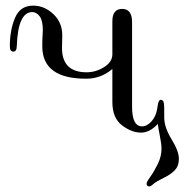

<svg xmlns="http://www.w3.org/2000/svg" viewBox="-20 -462 658 685"><path d="M15.1 -296.9Q15.1 -354 33.4 -397.9Q51.8 -441.9 98.1 -441.9Q138.2 -441.9 170.2 -411.9Q202.1 -381.8 202.1 -336.9Q202.1 -335.9 202.1 -329.6Q202.1 -323.2 201.7 -312.5Q201.2 -301.8 201.2 -291Q201.2 -204.1 289.1 -204.1Q322.3 -204.1 351.6 -222.7Q380.9 -241.2 380.9 -268.1V-386.2Q380.9 -430.2 416 -430.2Q451.2 -430.2 451.2 -382.8V-81.1Q451.2 -11.2 486.8 -11.2Q504.9 -11.2 521 -29.5Q537.1 -47.9 541 -75.2L542 -81.1Q543 -86.9 543.9 -92Q544.9 -97.2 547.4 -101.6Q549.8 -106 554.2 -106Q556.2 -106 561 -103Q565.9 -99.1 565.9 -73.2V-43Q565.9 -7.8 592 34.7Q618.2 77.1 618.2 105Q618.2 129.9 604 145Q589.8 160.2 564 172.6Q538.1 185.1 527.8 193.8Q519 202.6 513.2 203.1Q503.4 203.1 502.9 193.8Q502.9 187 516.4 168.5Q529.8 149.9 543 123Q556.2 96.2 556.2 67.9Q556.2 51.8 550.5 23.9Q544.9 -3.9 543 -20Q515.1 10.7 483.9 11.2Q449.7 11.2 415.3 -14.9Q380.9 -41 380.9 -98.1V-215.8Q338.9 -180.7 287.1 -181.2Q131.3 -181.2 130.9 -295.9Q130.9 -321.8 131.8 -333.5Q132.8 -345.2 132.8 -354Q132.8 -389.2 121.3 -404.1Q109.9 -418.9 95.2 -418.9Q44.4 -418.9 40 -299.8Q40 -277.8 27.8 -277.8Q15.1 -277.8 15.1 -296.9Z"/></svg>

Font: CMU Serif Upright Italic
Style: UprightItalic
Weight: 500
Version: Version 0.7.0